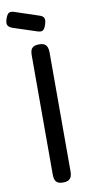

<svg xmlns="http://www.w3.org/2000/svg" viewBox="-141 -909 434 956"><g transform="rotate(-10 76.0 -431.0)"><path d="M97 10Q79 10 69.5 4Q60 -2 56.5 -12.5Q53 -23 53 -36V-643Q53 -656 56.5 -666Q60 -676 69.5 -682Q79 -688 98 -688Q117 -688 126 -682Q135 -676 139 -665.5Q143 -655 143 -642V-35Q143 -22 139 -12Q135 -2 125.5 4Q116 10 97 10ZM99 -754 -17 -792Q-36 -799 -41 -810Q-46 -821 -39 -841Q-32 -863 -22 -869Q-12 -875 7 -868L124 -829Q144 -823 148 -811.5Q152 -800 145 -780Q138 -758 128.5 -752.5Q119 -747 99 -754Z"/></g></svg>

Font: Fredoka Condensed
Style: Regular
Weight: 400
Width: 3
Designer: Ben Nathan
Foundry: Milena B. Brandão, Ben Nathan
Version: Version 2.001